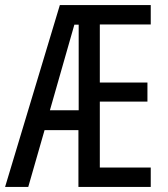

<svg xmlns="http://www.w3.org/2000/svg" viewBox="-22 -734 658 754"><path d="M570 0H286V-223H153L89 0H-2L213 -714H570V-638H370V-410H557V-335H370V-76H570ZM174 -301H287V-637H270Z"/></svg>

Font: Noto Sans Khmer ExtraCondensed
Style: Regular
Weight: 400
Width: 2
Designer: Danh Hong and the Monotype Design Team
Foundry: Monotype Imaging Inc.
Version: Version 2.004; ttfautohint (v1.8.4.7-5d5b)